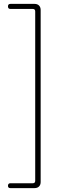

<svg xmlns="http://www.w3.org/2000/svg" viewBox="-20 -800 339 987"><path d="M189 -306V-749C189 -768 177 -780 158 -780H34C25 -780 21 -776 21 -767C21 -758 25 -754 34 -754H148C157 -754 161 -750 161 -741V129C161 138 157 142 148 142H33C25 142 21 147 21 155C21 163 25 167 33 167H105H158C177 167 189 155 189 136Z"/></svg>

Font: GenSenRounded2 TW EL
Style: Regular
Weight: 250
Version: Version 2.100;PS 2.1;hotconv 16.6.51;makeotf.lib2.5.65220 DE